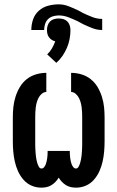

<svg xmlns="http://www.w3.org/2000/svg" viewBox="-20 -855 540 883"><path d="M170 8Q146 8 124.5 -1.5Q103 -11 87.5 -29Q72 -47 62.5 -68.5Q53 -90 48 -112.5Q43 -135 41 -158.5Q39 -182 39 -205V-315Q39 -339 41.5 -363Q44 -387 51.5 -410.5Q59 -434 71.5 -455Q84 -476 103 -491Q122 -506 145.5 -513Q169 -520 193 -520V-432Q182 -432 172.5 -424Q163 -416 157.5 -405.5Q152 -395 149 -384Q146 -373 144.5 -361.5Q143 -350 142.5 -338.5Q142 -327 142 -315V-205Q142 -197 142 -188.5Q142 -180 142.5 -171.5Q143 -163 143.5 -154.5Q144 -146 145 -138Q146 -130 147.5 -121.5Q149 -113 151.5 -105Q154 -97 158.5 -88.5Q163 -80 171 -80Q178 -80 183 -86.5Q188 -93 190.5 -99.5Q193 -106 194.5 -113Q196 -120 197 -127Q198 -134 198.5 -141.5Q199 -149 199 -156V-161H301V-156Q301 -149 301.5 -141.5Q302 -134 303 -127Q304 -120 305.5 -113Q307 -106 309.5 -99.5Q312 -93 317 -86.5Q322 -80 329 -80Q337 -80 341.5 -88.5Q346 -97 348.5 -105Q351 -113 352.5 -121.5Q354 -130 355 -138Q356 -146 356.5 -154.5Q357 -163 357.5 -171.5Q358 -180 358 -188.5Q358 -197 358 -205V-315Q358 -327 357.5 -338.5Q357 -350 355.5 -361.5Q354 -373 351 -384Q348 -395 342.5 -405.5Q337 -416 327.5 -424Q318 -432 307 -432V-520Q331 -520 354.5 -513Q378 -506 397 -491Q416 -476 428.5 -455Q441 -434 448.5 -410.5Q456 -387 458.5 -363Q461 -339 461 -315V-205Q461 -182 459 -158.5Q457 -135 452 -112.5Q447 -90 437.5 -68.5Q428 -47 412.5 -29Q397 -11 375.5 -1.5Q354 8 330 8Q318 8 306 5.5Q294 3 283.5 -3.5Q273 -10 264.5 -19Q256 -28 250 -38Q244 -28 235.5 -19Q227 -10 216.5 -3.5Q206 3 194 5.5Q182 8 170 8ZM124 -717Q124 -742 132 -765.5Q140 -789 158.5 -805.5Q177 -822 201 -828.5Q225 -835 250 -835Q273 -835 295 -826.5Q317 -818 338 -808L362 -795Q383 -785 405 -776.5Q427 -768 450 -768V-717Q427 -717 405 -725.5Q383 -734 362 -744L338 -757Q317 -767 295 -775.5Q273 -784 250 -784Q237 -784 223.5 -780Q210 -776 200.5 -766.5Q191 -757 187 -743.5Q183 -730 183 -717ZM239 -566 197 -605Q210 -617 219 -632.5Q228 -648 234 -665Q225 -667 217.5 -672Q210 -677 205 -684Q200 -691 198 -699.5Q196 -708 196 -717Q196 -728 199.5 -738.5Q203 -749 210.5 -756.5Q218 -764 228.5 -767Q239 -770 250 -770Q261 -770 271.5 -767Q282 -764 289.5 -756.5Q297 -749 300.5 -738.5Q304 -728 304 -717Q304 -696 300 -675Q296 -654 287.5 -634.5Q279 -615 267 -597.5Q255 -580 239 -566Z"/></svg>

Font: Iosevka SS08 Regular
Style: Bold
Weight: 700
Monospace: yes
Designer: Belleve Invis
Foundry: Belleve Invis
Version: Version 16.3.4; ttfautohint (v1.8.4)